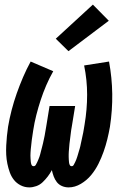

<svg xmlns="http://www.w3.org/2000/svg" viewBox="-20 -805 540 833"><path d="M107 8Q87 8 69.5 -1Q52 -10 40.5 -24.5Q29 -39 22.5 -57Q16 -75 12 -94.5Q8 -114 7 -133.5Q6 -153 7 -173.5Q8 -194 10 -214.5Q12 -235 15 -255Q21 -291 30.5 -327.5Q40 -364 52.5 -399.5Q65 -435 80 -470Q95 -505 113 -538L211 -496Q194 -466 180.5 -434.5Q167 -403 156.5 -371Q146 -339 137.5 -305.5Q129 -272 124 -239Q123 -232 122 -225.5Q121 -219 120 -212Q119 -205 118 -198.5Q117 -192 116.5 -185Q116 -178 115 -171Q114 -164 113.5 -157.5Q113 -151 112.5 -144Q112 -137 112 -130.5Q112 -124 112.5 -117.5Q113 -111 113.5 -104Q114 -97 116.5 -90.5Q119 -84 126 -84Q132 -84 135.5 -90Q139 -96 141.5 -101.5Q144 -107 146.5 -113Q149 -119 151 -124.5Q153 -130 154.5 -136Q156 -142 157.5 -148Q159 -154 160.5 -159.5Q162 -165 163.5 -171Q165 -177 166.5 -183Q168 -189 169 -194.5Q170 -200 171.5 -206Q173 -212 174 -218Q175 -224 176 -230Q177 -236 178 -241.5Q179 -247 180 -253Q181 -259 182 -265L195 -345H306L293 -265Q292 -259 291 -253Q290 -247 289 -241.5Q288 -236 287.5 -230Q287 -224 286 -218Q285 -212 284.5 -206Q284 -200 283 -194Q282 -188 281.5 -182.5Q281 -177 280.5 -171Q280 -165 279.5 -159Q279 -153 278.5 -147Q278 -141 278 -135.5Q278 -130 278 -124Q278 -118 278.5 -112Q279 -106 279.5 -100.5Q280 -95 282.5 -89.5Q285 -84 291 -84Q297 -84 300 -90Q303 -96 306 -101.5Q309 -107 311 -113Q313 -119 315 -124.5Q317 -130 318.5 -136Q320 -142 322 -148Q324 -154 325.5 -159.5Q327 -165 328.5 -171Q330 -177 331 -183Q332 -189 333.5 -194.5Q335 -200 336 -206Q337 -212 338.5 -218Q340 -224 341 -229.5Q342 -235 343 -241Q344 -247 345 -253Q346 -259 347 -265Q358 -330 358 -394Q358 -458 345 -521L453 -538Q466 -468 467 -397.5Q468 -327 457 -255Q452 -227 445.5 -200.5Q439 -174 429.5 -147Q420 -120 407 -94Q394 -68 375.5 -45.5Q357 -23 331 -7.5Q305 8 278 8Q262 8 248.5 2Q235 -4 226.5 -15Q218 -26 213 -39.5Q208 -53 205 -67Q197 -52 187 -39Q177 -26 165 -14.5Q153 -3 137.5 2.5Q122 8 107 8ZM277 -583 222 -637 383 -785 452 -715Z"/></svg>

Font: Iosevka Slab Heavy Oblique
Style: Regular
Weight: 900
Italic angle: -9°
Monospace: yes
Designer: Belleve Invis
Foundry: Belleve Invis
Version: Version 11.1.1; ttfautohint (v1.8.3)